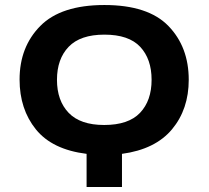

<svg xmlns="http://www.w3.org/2000/svg" viewBox="-20 -745 831 765"><path d="M396 -725Q223 -725 140.5 -641.5Q58 -558 58 -428Q58 -310 123 -229.5Q188 -149 325 -132V0H466V-132Q599 -150 665.5 -230Q732 -310 732 -427Q732 -558 651 -641.5Q570 -725 396 -725ZM396 -607Q493 -607 538.5 -558.5Q584 -510 584 -427Q584 -344 538 -295.5Q492 -247 395 -247Q300 -247 253.5 -295.5Q207 -344 207 -427Q207 -510 253.5 -558.5Q300 -607 396 -607Z"/></svg>

Font: Noto Sans UI
Style: Bold
Weight: 700
Designer: Monotype Design Team
Foundry: Monotype Imaging Inc.
Version: Version 1.901